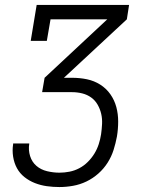

<svg xmlns="http://www.w3.org/2000/svg" viewBox="-20 -540 640 775"><path d="M220 215Q194 215 169 211.5Q144 208 121 199Q98 190 79 175Q60 160 48.5 139Q37 118 33 92.5Q29 67 33 42Q33 41 33 40Q33 39 33 39H98Q98 39 98 39.5Q98 40 98 41Q94 66 101.5 90Q109 114 127 129.5Q145 145 170 151Q195 157 220 157Q240 157 260.5 153Q281 149 300 139Q319 129 334.5 113.5Q350 98 361 80Q372 62 378.5 42Q385 22 388 2Q391 -19 392 -40Q393 -61 388.5 -80.5Q384 -100 374 -117.5Q364 -135 348 -146.5Q332 -158 312 -163Q292 -168 271 -168H150L160 -226L413 -462H184L169 -375H104L128 -520H501L492 -462L238 -226H271Q302 -226 331 -220Q360 -214 384.5 -198.5Q409 -183 425.5 -159.5Q442 -136 449.5 -108Q457 -80 457 -49.5Q457 -19 452 11Q447 38 438.5 65Q430 92 414.5 116.5Q399 141 377 160.5Q355 180 329 192.5Q303 205 275 210Q247 215 220 215Z"/></svg>

Font: Iosevka Etoile Light Oblique
Style: Regular
Weight: 300
Italic angle: -9°
Designer: Belleve Invis
Foundry: Belleve Invis
Version: Version 15.5.2; ttfautohint (v1.8.4)